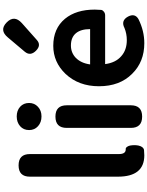

<svg xmlns="http://www.w3.org/2000/svg" viewBox="124 -1062 952 1240"><g transform="rotate(-90 600.0 -442.0)"><path d="M217 14Q79 14 79 -157V-725Q79 -798 152 -798Q225 -798 225 -725V-474V-150Q225 -106 255 -106Q256 -106 257 -106Q265 -107 272 -97Q278 -88 280 -78Q285 -49 280 -24Q273 7 253 12Q231 14 217 14Z M467 0Q394 0 394 -73V-487Q394 -560 467 -560Q540 -560 540 -487V-280V-73Q540 0 467 0ZM468 -650Q430 -650 405 -672.5Q380 -695 380 -730Q380 -766 405 -788Q430 -810 468 -810Q506 -810 530.5 -788Q555 -766 555 -730Q555 -696 530.5 -673Q506 -650 468 -650Z M941 14Q821 14 744 -64Q663 -144 663 -279Q663 -410 743 -495Q819 -574 924 -574Q1036 -574 1099 -498Q1158 -426 1158 -306Q1158 -288 1156 -264Q1154 -254 1144 -246.5Q1134 -239 1121 -239H978H806Q815 -171 857 -135Q897 -99 961 -99Q1002 -99 1039 -114Q1087 -139 1113 -91Q1136 -47 1097 -24Q1021 14 941 14ZM804 -336H918H1032Q1032 -395 1006 -427Q979 -460 926 -460Q880 -460 847 -429Q812 -395 804 -336ZM886 -758 940 -822 978 -867Q1025 -924 1075 -875Q1125 -826 1071 -777L964 -682Q929 -649 892.5 -685.5Q856 -722 886 -758Z"/></g></svg>

Font: GenSenRounded TW B
Style: Regular
Weight: 700
Version: Version 1.501;PS 1;hotconv 16.6.51;makeotf.lib2.5.65220